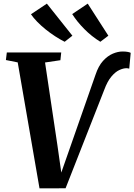

<svg xmlns="http://www.w3.org/2000/svg" viewBox="-20 -1032 740 1057"><path d="M197.5 5 77.5 -688.5 12.5 -701.5 17.5 -743H317L312.5 -700.5L228 -688L296.5 -229.5L325 -28.5L298 -26.5L359.5 -202L506 -621Q522 -669 547.2 -696.8Q572.5 -724.5 600.8 -736.5Q629 -748.5 655 -748.5Q673 -748.5 684.5 -746Q696 -743.5 699.5 -741L691.5 -654Q687.5 -655 684.2 -655.8Q681 -656.5 676.5 -656.5Q658.5 -656.5 636.5 -646.2Q614.5 -636 592.8 -610Q571 -584 553.5 -536.5L341 4.5ZM576.5 -835.5 532.5 -802Q508.5 -816.5 486 -834.5Q463.5 -852.5 443.8 -872.5Q424 -892.5 407.2 -913.2Q390.5 -934 377.5 -954.5L463 -1012ZM378.5 -835.5 336 -802Q311 -814.5 284 -832Q257 -849.5 231.2 -870.2Q205.5 -891 184.8 -912.2Q164 -933.5 150.5 -953.5L238 -1012Z"/></svg>

Font: Merriweather 48pt
Style: Bold Italic
Weight: 700
Italic angle: -7.8°
Version: Version 2.101